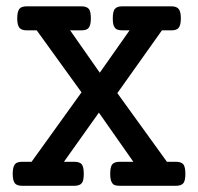

<svg xmlns="http://www.w3.org/2000/svg" viewBox="-20 -600 640 620"><path d="M243.2 -301.8 98.6 -502H66.4Q48.8 -502 42 -511.2Q35.6 -521 35.6 -540.5Q35.6 -560.5 42 -570.8Q48.8 -579.6 66.4 -579.6H242.7Q260.7 -579.6 267.6 -570.3Q273.4 -562 273.4 -540.5Q273.4 -518.6 266.1 -509.8Q259.8 -502 242.7 -502H206.5L302.2 -365.2L398.4 -502H375Q365.7 -502 359.6 -504.2Q353.5 -506.3 350.1 -511.7Q344.2 -519 344.2 -540.5Q344.2 -561.5 350.1 -570.3Q356.9 -579.6 375 -579.6H533.2Q550.3 -579.6 557.1 -570.8Q564 -562.5 564 -540.5Q564 -518.6 556.6 -509.8Q550.3 -502 533.2 -502H502.9L358.9 -299.3L519 -77.6H547.9Q564.5 -77.6 571.8 -69.8Q578.6 -61 578.6 -38.6Q578.6 -18.1 572.8 -9.3Q565.9 0 547.9 0H366.7Q356.4 0 350.3 -2.4Q344.2 -4.9 341.3 -10.7Q335.9 -19 335.9 -38.6Q335.9 -59.6 341.8 -68.4Q348.6 -77.6 366.7 -77.6H410.6L299.3 -236.3L186.5 -77.6H219.7Q237.8 -77.6 244.6 -68.8Q250.5 -59.6 250.5 -38.6Q250.5 -17.1 244.6 -9.3Q237.8 0 219.7 0H51.8Q34.7 0 27.8 -8.3Q21 -17.6 21 -38.6Q21 -60.5 28.3 -69.8Q34.7 -77.6 51.8 -77.6H82Z"/></svg>

Font: Courier Prime Medium
Style: Regular
Weight: 500
Designer: Alan Dague-Greene
Foundry: Quote-Unquote Apps
Version: Version 1.202